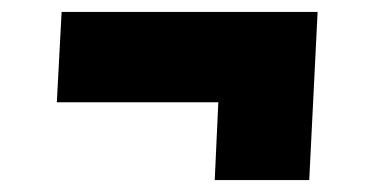

<svg xmlns="http://www.w3.org/2000/svg" viewBox="-20 -427 622 321"><path d="M339 -126 345 -256H75L83 -407H511L497 -126Z"/></svg>

Font: Literata Black
Style: Italic
Weight: 900
Italic angle: -2°
Designer: Latin by Veronika Burian and Jose Scaglione. Greek by Irene Vlachou. Cyrillic by Vera Evstafieva
Foundry: TypeTogether
Version: Version 3.002